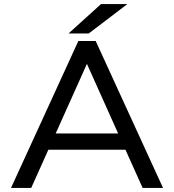

<svg xmlns="http://www.w3.org/2000/svg" viewBox="-20 -911 853 941"><path d="M595 -177H217L133 10H34L364 -710H449L779 10H679ZM559 -257 406 -598 253 -257ZM475 -891H604L415 -747H316Z"/></svg>

Font: AtCorfu Sans
Style: AtCorfu Sans Regular
Weight: 400
Designer: Kostas Teopoulos
Foundry: Kostas Teopoulos
Version: Version 1.00 July 8, 2025, initial release